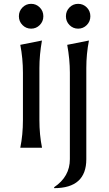

<svg xmlns="http://www.w3.org/2000/svg" viewBox="-20 -767 567 997"><path d="M340.8 -728.3Q359.4 -747.1 385.7 -747.1Q412.1 -747.1 430.7 -728.3Q449.2 -709.5 449.2 -682.6Q449.2 -655.8 430.7 -637Q412.1 -618.2 385.7 -618.2Q359.4 -618.2 340.8 -637Q322.3 -655.8 322.3 -682.6Q322.3 -709.5 340.8 -728.3ZM441.9 -556.6Q428.2 -486.8 428.2 -414.6V59.6Q428.2 210 261.2 210V205.1Q342.8 150.4 342.8 59.6V-390.1Q342.8 -458.5 329.1 -534.2ZM96.7 -728.3Q115.2 -747.1 141.6 -747.1Q168 -747.1 186.5 -728.3Q205.1 -709.5 205.1 -682.6Q205.1 -655.8 186.5 -637Q168 -618.2 141.6 -618.2Q115.2 -618.2 96.7 -637Q78.1 -655.8 78.1 -682.6Q78.1 -709.5 96.7 -728.3ZM85.4 0Q99.1 -66.9 99.1 -144V-389.2Q99.1 -463.9 85.4 -534.2L197.8 -556.6Q184.6 -481.9 184.6 -413.6V-144Q184.6 -67.4 198.2 0Z"/></svg>

Font: Classica
Style: Book
Weight: 400
Designer: Wojciech Kalinowski "wmk69" (wmk69@o2.pl)
Foundry: Wojciech Kalinowski "wmk69" (wmk69@o2.pl)
Version: Version 2.1.1; 2021-05-14